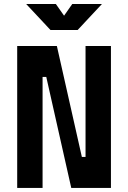

<svg xmlns="http://www.w3.org/2000/svg" viewBox="-20 -918 626 938"><path d="M328.1 0H522V-693.4H397.9V-151.4H379.9L257.8 -693.4H64V0H188V-542H206.1ZM226.6 -771.5H359.4L478 -898.4H333L293 -841.3L252.9 -898.4H107.9Z"/></svg>

Font: Cascadia Code
Style: Bold
Weight: 700
Monospace: yes
Designer: Aaron Bell
Foundry: Saja Typeworks
Version: Version 2404.023